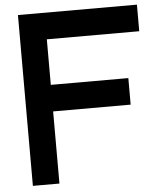

<svg xmlns="http://www.w3.org/2000/svg" viewBox="-54 -818 706 865"><g transform="rotate(-5 299.0 -386.0)"><path d="M597.7 -652.3Q597.7 -692.4 597.7 -772.5Q418.9 -772.5 59.6 -772.5Q59.6 -643.6 59.6 -385.7Q59.6 -257.8 59.6 0Q99.6 0 179.7 0Q179.7 -108.4 179.7 -326.2Q296.9 -326.2 530.3 -326.2Q530.3 -366.2 530.3 -446.3Q413.1 -446.3 179.7 -446.3Q179.7 -514.6 179.7 -652.3Q319.3 -652.3 597.7 -652.3Z"/></g></svg>

Font: Seiden_Sans_Regular
Style: Regular
Weight: 400
Designer: Kevin Beronilla
Version: Version 1.0